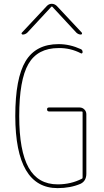

<svg xmlns="http://www.w3.org/2000/svg" viewBox="-20 -970 540 1000"><path d="M280.3 9.8Q60.5 9.8 59.6 -365.2Q59.6 -562.5 113.3 -651.4Q167 -740.2 285.2 -740.2Q343.8 -740.2 401.4 -713.9Q410.2 -710 410.2 -698.2Q410.2 -694.3 407.2 -692.4Q404.3 -690.4 401.4 -692.4Q346.7 -720.7 285.2 -719.7Q175.8 -719.7 127.9 -636.7Q80.1 -553.7 80.1 -365.2Q80.1 -184.6 128.9 -97.2Q177.7 -9.8 280.3 -9.8Q349.6 -9.8 406.2 -39.1Q410.2 -40 410.2 -45.9V-384.8Q410.2 -389.6 405.3 -389.6H235.4Q225.6 -389.6 225.1 -399.9Q224.6 -410.2 235.4 -410.2H394.5Q409.2 -410.2 419.4 -399.9Q429.7 -389.6 429.7 -375V-65.4Q429.7 -27.3 399.4 -12.7Q346.7 9.8 280.3 9.8ZM98.6 -790Q94.7 -790 92.8 -793.5Q90.8 -796.9 93.8 -799.8L224.6 -939.5Q235.4 -950.2 249.5 -950.2Q263.7 -950.2 275.4 -939.5L406.2 -799.8Q408.2 -796.9 406.7 -793.5Q405.3 -790 401.4 -790Q388.7 -790 377.9 -799.8L252 -935.5H250H248L122.1 -799.8Q111.3 -790 98.6 -790Z"/></svg>

Font: Rounded-L Mgen+ 2m thin
Style: Regular
Weight: 100
Designer: [Source Han Sans]
Ryoko NISHIZUKA  (kana & ideographs); Paul D. Hunt (Latin, Greek & Cyrillic); Wenlong ZHANG  (bopomofo
Version: Version 1.059.20150602